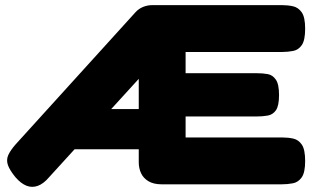

<svg xmlns="http://www.w3.org/2000/svg" viewBox="-20 -712 1232 750"><path d="M612 8Q580 8 560 -4Q540 -16 531 -35.5Q522 -55 522 -78V-404L172 -20Q150 6 127.5 14Q105 22 83.5 13.5Q62 5 41 -19Q18 -47 11 -67Q4 -87 12 -105.5Q20 -124 41 -148L510 -665Q522 -678 539 -685Q556 -692 576 -692H1081Q1104 -692 1124.5 -687.5Q1145 -683 1158.5 -664Q1172 -645 1172 -600Q1172 -555 1159 -536Q1146 -517 1125 -513Q1104 -509 1083 -509H705V-426H984Q1007 -426 1026 -422.5Q1045 -419 1057.5 -401Q1070 -383 1070 -341Q1070 -299 1058 -281.5Q1046 -264 1025.5 -260.5Q1005 -257 982 -257H705V-175H1084Q1106 -175 1126 -170.5Q1146 -166 1159 -147Q1172 -128 1172 -83Q1172 -38 1158.5 -19Q1145 0 1124 4Q1103 8 1080 8ZM255 -129 397 -286H537V-129Z"/></svg>

Font: Fredoka SemiExpanded
Style: Bold
Weight: 700
Width: 6
Designer: Ben Nathan
Foundry: Milena B. Brandão, Ben Nathan
Version: Version 2.001